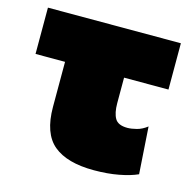

<svg xmlns="http://www.w3.org/2000/svg" viewBox="-83 -585 689 685"><g transform="rotate(15 262.0 -243.0)"><path d="M320.5 16Q221 16 171.2 -25.5Q121.5 -67 121.5 -165V-331H12.5V-502H503.5V-331H339.5V-237Q339.5 -200.5 351 -180.8Q362.5 -161 397 -161Q411.5 -161 431 -166Q450.5 -171 469 -185.5L480.5 -12Q453 0.5 412 8.2Q371 16 320.5 16Z"/></g></svg>

Font: Commissioner Black
Style: Regular
Weight: 900
Designer: Kostas Bartsokas
Foundry: Kostas Bartsokas
Version: Version 1.000; ttfautohint (v1.8.3)